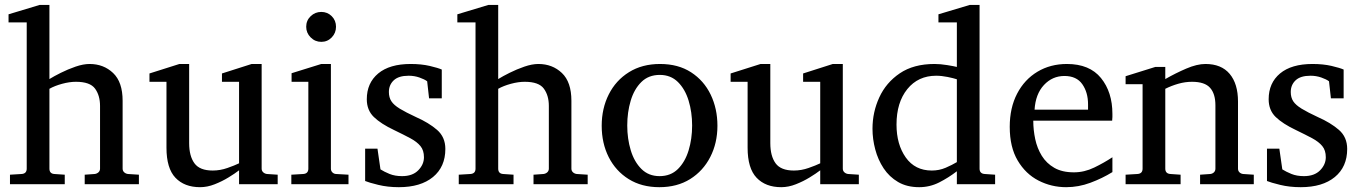

<svg xmlns="http://www.w3.org/2000/svg" viewBox="-20 -757 5590 789"><path d="M550.8 0H328.1V-39.1L369.1 -42Q377.9 -43 384.5 -48.8Q391.1 -54.7 391.1 -64V-321.8Q391.1 -364.7 370.6 -392.8Q350.1 -420.9 292 -420.9Q265.6 -420.9 235.1 -412.6Q204.6 -404.3 183.1 -392.1V-64Q183.1 -43.5 203.1 -42L246.1 -39.1V0H21V-39.1L68.8 -42Q89.8 -43.5 89.8 -64V-665H15.1V-698.2L143.1 -736.8H183.1V-432.1Q201.2 -443.4 230 -457.8Q258.8 -472.2 290.5 -483.2Q322.3 -494.1 348.1 -494.1Q405.8 -494.1 444.8 -457Q483.9 -419.9 483.9 -342.8V-64Q483.9 -54.7 490.5 -48.8Q497.1 -43 505.9 -42L550.8 -39.1Z M1121.1 0H962.4V-57.1Q945.3 -43.9 918.9 -27.8Q892.6 -11.7 862.3 0.2Q832 12.2 802.2 12.2Q737.8 12.2 700.9 -26.6Q664.1 -65.4 664.1 -149.9V-420.9H594.2V-455.1L717.3 -494.1H757.3V-168.9Q757.3 -115.7 779.1 -85.9Q800.8 -56.2 854 -56.2Q884.8 -56.2 914.6 -66.7Q944.3 -77.1 962.4 -85.9V-420.9H892.1V-455.1L1014.2 -494.1H1055.2V-64Q1055.2 -54.7 1061.8 -48.8Q1068.4 -43 1077.1 -42L1121.1 -39.1Z M1360.8 -647Q1360.8 -621.6 1343.3 -603.3Q1325.7 -585 1300.3 -585Q1274.9 -585 1256.6 -603.3Q1238.3 -621.6 1238.3 -647Q1238.3 -672.9 1256.6 -690.4Q1274.9 -708 1300.3 -708Q1325.7 -708 1343.3 -690.4Q1360.8 -672.9 1360.8 -647ZM1412.1 0H1177.2V-39.1L1226.1 -42Q1247.1 -43.5 1247.1 -64V-420.9H1178.2V-456.1L1300.3 -494.1H1339.8V-64Q1339.8 -54.7 1345.9 -48.6Q1352.1 -42.5 1360.8 -42L1412.1 -39.1Z M1810.1 -145Q1810.1 -71.3 1759.3 -29.5Q1708.5 12.2 1619.1 12.2Q1573.2 12.2 1534.4 2.7Q1495.6 -6.8 1480.5 -13.2V-146H1531.2L1543.5 -61Q1558.6 -51.3 1580.8 -42.2Q1603 -33.2 1632.3 -33.2Q1675.3 -33.2 1698.7 -57.1Q1722.2 -81.1 1722.2 -110.8Q1722.2 -139.2 1707.8 -156.7Q1693.4 -174.3 1666 -189Q1638.7 -203.6 1600.1 -222.2Q1545.4 -248 1516.4 -276.1Q1487.3 -304.2 1487.3 -349.1Q1487.3 -416 1534.2 -455.1Q1581.1 -494.1 1667.5 -494.1Q1711.4 -494.1 1745.8 -486.1Q1780.3 -478 1795.4 -471.2V-353H1743.2L1735.4 -422.9Q1724.6 -431.2 1703.6 -438.5Q1682.6 -445.8 1659.2 -445.8Q1618.2 -445.8 1598.1 -427Q1578.1 -408.2 1578.1 -378.9Q1578.1 -356.4 1588.4 -340.8Q1598.6 -325.2 1623 -310.3Q1647.5 -295.4 1689.5 -275.9Q1741.7 -252.9 1775.9 -223.4Q1810.1 -193.8 1810.1 -145Z M2395 0H2172.4V-39.1L2213.4 -42Q2222.2 -43 2228.8 -48.8Q2235.4 -54.7 2235.4 -64V-321.8Q2235.4 -364.7 2214.8 -392.8Q2194.3 -420.9 2136.2 -420.9Q2109.9 -420.9 2079.3 -412.6Q2048.8 -404.3 2027.3 -392.1V-64Q2027.3 -43.5 2047.4 -42L2090.3 -39.1V0H1865.2V-39.1L1913.1 -42Q1934.1 -43.5 1934.1 -64V-665H1859.4V-698.2L1987.3 -736.8H2027.3V-432.1Q2045.4 -443.4 2074.2 -457.8Q2103 -472.2 2134.8 -483.2Q2166.5 -494.1 2192.4 -494.1Q2250 -494.1 2289.1 -457Q2328.1 -419.9 2328.1 -342.8V-64Q2328.1 -54.7 2334.7 -48.8Q2341.3 -43 2350.1 -42L2395 -39.1Z M2928.2 -240.2Q2928.2 -169.4 2898.9 -112.1Q2869.6 -54.7 2816.2 -21.2Q2762.7 12.2 2689.5 12.2Q2616.7 12.2 2563.5 -21Q2510.3 -54.2 2481.4 -111.3Q2452.6 -168.5 2452.6 -240.2Q2452.6 -311.5 2481.7 -369.1Q2510.7 -426.8 2564.7 -460.4Q2618.7 -494.1 2692.4 -494.1Q2767.1 -494.1 2819.8 -460Q2872.6 -425.8 2900.4 -368.2Q2928.2 -310.5 2928.2 -240.2ZM2824.2 -241.2Q2824.2 -295.9 2809.8 -343.3Q2795.4 -390.6 2765.9 -419.9Q2736.3 -449.2 2691.4 -449.2Q2645 -449.2 2615.5 -419.9Q2585.9 -390.6 2571.8 -343.3Q2557.6 -295.9 2557.6 -241.2Q2557.6 -187 2572 -139.4Q2586.4 -91.8 2616 -62.5Q2645.5 -33.2 2690.4 -33.2Q2736.3 -33.2 2765.9 -62.5Q2795.4 -91.8 2809.8 -139.2Q2824.2 -186.5 2824.2 -241.2Z M3509.3 0H3350.6V-57.1Q3333.5 -43.9 3307.1 -27.8Q3280.8 -11.7 3250.5 0.2Q3220.2 12.2 3190.4 12.2Q3126 12.2 3089.1 -26.6Q3052.2 -65.4 3052.2 -149.9V-420.9H2982.4V-455.1L3105.5 -494.1H3145.5V-168.9Q3145.5 -115.7 3167.2 -85.9Q3189 -56.2 3242.2 -56.2Q3272.9 -56.2 3302.7 -66.7Q3332.5 -77.1 3350.6 -85.9V-420.9H3280.3V-455.1L3402.3 -494.1H3443.4V-64Q3443.4 -54.7 3450 -48.8Q3456.5 -43 3465.3 -42L3509.3 -39.1Z M4069.3 0H3912.1V-53.2Q3877.9 -26.9 3839.4 -7.3Q3800.8 12.2 3757.3 12.2Q3707 12.2 3670.7 -9Q3634.3 -30.3 3611.1 -65.4Q3587.9 -100.6 3576.7 -143.1Q3565.4 -185.5 3565.4 -228Q3565.4 -295.9 3593.3 -356.7Q3621.1 -417.5 3677.7 -455.8Q3734.4 -494.1 3820.3 -494.1Q3844.2 -494.1 3872.3 -489.5Q3900.4 -484.9 3912.1 -481.9V-665H3836.4V-698.2L3965.3 -736.8H4005.4V-64Q4005.4 -43.5 4026.4 -42L4069.3 -39.1ZM3912.1 -90.8V-431.2Q3899.4 -435.5 3874.3 -440.7Q3849.1 -445.8 3827.1 -445.8Q3752.9 -445.8 3708.5 -390.9Q3664.1 -335.9 3664.1 -245.1Q3664.1 -163.6 3702.1 -109.9Q3740.2 -56.2 3809.1 -56.2Q3839.4 -56.2 3866 -67.6Q3892.6 -79.1 3912.1 -90.8Z M4551.3 -49.8Q4509.3 -23.9 4460.7 -5.9Q4412.1 12.2 4361.3 12.2Q4300.8 12.2 4247.8 -14.9Q4194.8 -42 4162.1 -97.2Q4129.4 -152.3 4129.4 -235.8Q4129.4 -314 4159.7 -372.1Q4189.9 -430.2 4243.2 -462.2Q4296.4 -494.1 4364.3 -494.1Q4457.5 -494.1 4504.4 -436.3Q4551.3 -378.4 4551.3 -289.1Q4551.3 -284.2 4551.3 -276.1Q4551.3 -268.1 4550.3 -261.2H4226.1Q4226.1 -223.1 4234.1 -185.3Q4242.2 -147.5 4261.2 -116.7Q4280.3 -85.9 4312.5 -67.4Q4344.7 -48.8 4393.1 -48.8Q4436 -48.8 4476.8 -68.6Q4517.6 -88.4 4551.3 -110.8ZM4451.2 -306.2V-328.1Q4451.2 -377.4 4427.5 -411.1Q4403.8 -444.8 4354 -444.8Q4304.7 -444.8 4270 -407.7Q4235.4 -370.6 4231.4 -306.2Z M5132.3 0H4911.6V-39.1L4953.6 -42Q4962.4 -43 4968.5 -48.8Q4974.6 -54.7 4974.6 -64V-324.2Q4974.6 -371.6 4952.6 -396.2Q4930.7 -420.9 4878.4 -420.9Q4850.1 -420.9 4822 -412.8Q4793.9 -404.8 4768.6 -392.1V-64Q4768.6 -43.5 4789.6 -42L4831.5 -39.1V0H4605.5V-39.1L4654.3 -42Q4675.3 -43.5 4675.3 -64V-411.1H4605.5V-443.8L4727.5 -481.9H4768.6V-432.1Q4810.5 -456.1 4854.7 -475.1Q4898.9 -494.1 4933.6 -494.1Q4999 -494.1 5033.2 -453.4Q5067.4 -412.6 5067.4 -339.8V-64Q5067.4 -54.7 5073.5 -48.8Q5079.6 -43 5088.4 -42L5132.3 -39.1Z M5516.1 -145Q5516.1 -71.3 5465.3 -29.5Q5414.6 12.2 5325.2 12.2Q5279.3 12.2 5240.5 2.7Q5201.7 -6.8 5186.5 -13.2V-146H5237.3L5249.5 -61Q5264.6 -51.3 5286.9 -42.2Q5309.1 -33.2 5338.4 -33.2Q5381.3 -33.2 5404.8 -57.1Q5428.2 -81.1 5428.2 -110.8Q5428.2 -139.2 5413.8 -156.7Q5399.4 -174.3 5372.1 -189Q5344.7 -203.6 5306.2 -222.2Q5251.5 -248 5222.4 -276.1Q5193.4 -304.2 5193.4 -349.1Q5193.4 -416 5240.2 -455.1Q5287.1 -494.1 5373.5 -494.1Q5417.5 -494.1 5451.9 -486.1Q5486.3 -478 5501.5 -471.2V-353H5449.2L5441.4 -422.9Q5430.7 -431.2 5409.7 -438.5Q5388.7 -445.8 5365.2 -445.8Q5324.2 -445.8 5304.2 -427Q5284.2 -408.2 5284.2 -378.9Q5284.2 -356.4 5294.4 -340.8Q5304.7 -325.2 5329.1 -310.3Q5353.5 -295.4 5395.5 -275.9Q5447.8 -252.9 5481.9 -223.4Q5516.1 -193.8 5516.1 -145Z"/></svg>

Font: Eeyek
Style: Regular
Weight: 400
Designer: Pravabati Chingangbam and Tabish
Foundry: SIL International
Version: Version 2.000